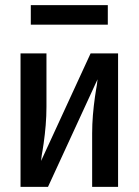

<svg xmlns="http://www.w3.org/2000/svg" viewBox="-20 -728 540 748"><path d="M60 0V-520H161V-312Q161 -276 158 -240Q155 -204 150 -169L146 -143Q144 -133 142.5 -122.5Q141 -112 140 -101L333 -520H440V0H339V-208Q339 -244 342 -280Q345 -316 350 -351L354 -377Q356 -387 357.5 -397.5Q359 -408 360 -419L167 0ZM100 -632V-708H400V-632Z"/></svg>

Font: Zed Mono Semibold
Style: Regular
Weight: 600
Monospace: yes
Designer: Belleve Invis
Foundry: Belleve Invis
Version: Version 1.0.0; ttfautohint (v1.8.4)